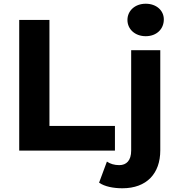

<svg xmlns="http://www.w3.org/2000/svg" viewBox="-20 -807 951 1029"><path d="M761 -613C819 -613 858 -651 858 -703C858 -751 818 -787 761 -787C703 -787 663 -749 663 -700C663 -651 703 -613 761 -613ZM83 0H596V-132H245V-700H83ZM636 202C766 202 839 123 839 -1V-538H683V0C683 53 658 78 619 78C593 78 570 71 553 59L511 172C541 193 588 202 636 202Z"/></svg>

Font: Montserrat Lite
Style: Bold
Weight: 700
Designer: Julieta Ulanovsky
Foundry: Julieta Ulanovsky
Version: Version 7.200;PS 007.200;hotconv 1.0.88;makeotf.lib2.5.64775